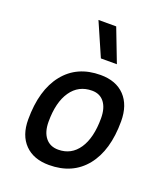

<svg xmlns="http://www.w3.org/2000/svg" viewBox="-146 -897 877 1008"><g transform="rotate(20 293.0 -392.5)"><path d="M245.1 9.8Q158.7 9.8 110.1 -39.8Q61.5 -89.4 61.5 -177.7Q61.5 -342.8 135.3 -435.1Q209 -527.3 339.8 -527.3Q426.3 -527.3 474.9 -476.6Q523.4 -425.8 523.4 -335Q523.4 -172.4 450 -81.3Q376.5 9.8 245.1 9.8ZM263.2 -82.5Q336.4 -82.5 377.7 -143.8Q418.9 -205.1 418.9 -314Q418.9 -370.6 394.5 -402.6Q370.1 -434.6 325.7 -434.6Q250.5 -434.6 208.3 -373.5Q166 -312.5 166 -203.6Q166 -146.5 191.7 -114.5Q217.3 -82.5 263.2 -82.5ZM310.5 -609.4 229.5 -794.9H328.6L399.9 -609.4Z"/></g></svg>

Font: Cascadia Code NF
Style: Italic
Weight: 400
Italic angle: -10°
Monospace: yes
Designer: Aaron Bell
Foundry: Saja Typeworks
Version: Version 2404.023; ttfautohint (v1.8.4)